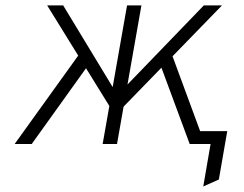

<svg xmlns="http://www.w3.org/2000/svg" viewBox="-20 -531 900 708"><path d="M729.5 156.5 756.5 0H704.5L712.5 -47.5H818L787 131ZM393.5 -123.5 154 -511H213L404.5 -195ZM417 -118.5 428.5 -197 731.5 -511H798.5ZM34 0 288.5 -354 319.5 -310.5 97 0ZM358.5 0 448.5 -511H501.5L411.5 0ZM679.5 0 564.5 -310.5 605 -354 735.5 0Z"/></svg>

Font: Overpass ExtraLight
Style: Italic
Weight: 250
Italic angle: -10°
Designer: Delve Withrington, Dave Bailey, Thomas Jockin
Foundry: Delve Fonts LLC
Version: Version 4.000